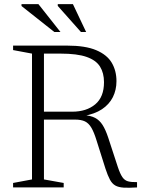

<svg xmlns="http://www.w3.org/2000/svg" viewBox="-20 -902 684 924"><path d="M327 -364.5Q396 -364.5 438.2 -399.8Q480.5 -435 480.5 -506.5Q480.5 -550.5 461.5 -581.2Q442.5 -612 397 -628Q351.5 -644 271 -644H146L137.5 -682.5H303.5Q391 -682.5 443 -660.5Q495 -638.5 517.8 -600Q540.5 -561.5 540.5 -511.5Q540.5 -469 523 -434.2Q505.5 -399.5 470.5 -376.2Q435.5 -353 382.5 -344V-348Q416 -346 437.5 -334.8Q459 -323.5 473.5 -300.8Q488 -278 500.5 -240.5L547 -98.5Q558 -65.5 568.8 -49.8Q579.5 -34 595.8 -29.5Q612 -25 639.5 -25.5V0Q600 2.5 575.2 1Q550.5 -0.5 535 -9.2Q519.5 -18 509 -37.5Q498.5 -57 487.5 -90.5L444.5 -226.5Q432.5 -265.5 419.8 -287.2Q407 -309 388.8 -317.8Q370.5 -326.5 340.5 -326.5H154.5L148.5 -364.5ZM191.5 -682.5V-38.5L286.5 -21.5V0H43V-21.5L134 -38.5V-644L43 -661V-682.5ZM271 -748H241.5L83.5 -873V-882H165ZM394.5 -748H369.5L258 -873.5V-882H331Z"/></svg>

Font: Newsreader Light
Style: Regular
Weight: 300
Designer: Hugues Gentile
Foundry: Production Type
Version: Version 1.003